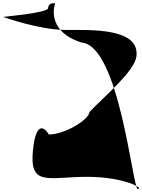

<svg xmlns="http://www.w3.org/2000/svg" viewBox="-173 -864 906 1222"><path d="M703.6 338.8C671.1 338.8 586 -578.2 345.3 -593.2C110.7 -669.2 178.2 -843.6 178.2 -843.6C155.7 -843.6 136.1 -842.8 132.9 -811.5C129.7 -780.1 -174.7 -755.9 -152.2 -755.9C-152.2 -755.9 77.1 -673.5 244.4 -673.5C411.7 -673.5 713.9 -685.8 695.7 -507.4C686 -411.6 488.5 -248.4 396.9 -151.9C391.7 -99.9 238.1 -8 137.3 -8C139.1 -8 60.9 -145.5 36.6 93.2C12.8 327.4 137.7 261.4 379.9 261.4C622.2 261.4 748.6 338.8 703.6 338.8Z"/></svg>

Font: AnarchicType
Style: Slant
Weight: 400
Version: Version Something